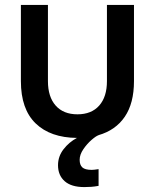

<svg xmlns="http://www.w3.org/2000/svg" viewBox="-20 -550 635 781"><path d="M216 122Q216 86 238.5 57Q261 28 293 11Q185 10 125 -48Q65 -106 65 -220V-530H175V-220Q175 -156 206.5 -120.5Q238 -85 295 -85Q352 -85 383.5 -120.5Q415 -156 415 -220V-530H525V-220Q525 -130 487.5 -75Q450 -20 380 0H381Q371 3 352.5 19Q334 35 319 57Q304 79 304 100Q304 121 315 131Q326 141 353 141Q362 141 381 138V206Q365 209 351 210Q337 211 323 211Q270 211 243 187Q216 163 216 122Z"/></svg>

Font: .
Style: 
Weight: 500
Designer: A.Korolkova, Vitaly Kuzmin
Foundry: ParaType Ltd
Version: Version 1.000; Glyphs 3.2, build 3192.0